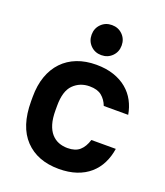

<svg xmlns="http://www.w3.org/2000/svg" viewBox="-134 -800 772 901"><g transform="rotate(20 252.5 -350.0)"><path d="M265 10Q158 10 96.5 -54.5Q35 -119 35 -244V-266Q35 -324 51 -369Q67 -414 97 -445.5Q127 -477 169.5 -493.5Q212 -510 265 -510Q314 -510 352.5 -497Q391 -484 418.5 -461Q446 -438 462.5 -407Q479 -376 485 -340H363Q352 -369 330.5 -386.5Q309 -404 270 -404Q222 -404 189.5 -372Q157 -340 157 -266V-244Q157 -203 165.5 -175Q174 -147 189.5 -129.5Q205 -112 225.5 -104Q246 -96 270 -96Q309 -96 330.5 -115Q352 -134 363 -170H485Q479 -130 462.5 -97Q446 -64 418.5 -40Q391 -16 352.5 -3Q314 10 265 10ZM270 -560Q238 -560 216.5 -581.5Q195 -603 195 -635Q195 -667 216.5 -688.5Q238 -710 270 -710Q302 -710 323.5 -688.5Q345 -667 345 -635Q345 -603 323.5 -581.5Q302 -560 270 -560Z"/></g></svg>

Font: PT Root UI Bold
Style: Regular
Weight: 700
Designer: Vitaly Kuzmin
Foundry: ParaType Ltd.
Version: Version 2.000G